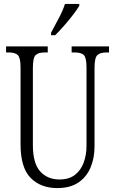

<svg xmlns="http://www.w3.org/2000/svg" viewBox="-20 -951 589 981"><path d="M273 10Q188 10 136.5 -42Q85 -94 85 -215V-607Q85 -656 71 -669.5Q57 -683 25 -683H11V-714H224V-683H208Q176 -683 162 -669.5Q148 -656 148 -603V-210Q148 -116 185.5 -75Q223 -34 284 -34Q333 -34 363.5 -58Q394 -82 408 -121.5Q422 -161 422 -205V-606Q422 -656 408.5 -669.5Q395 -683 362 -683H346V-714H537V-683H524Q491 -683 477 -669Q463 -655 463 -604V-203Q463 -142 442 -93.5Q421 -45 379 -17.5Q337 10 273 10ZM241 -784Q263 -825 282 -861Q301 -897 312 -931H385V-921Q375 -904 354.5 -877Q334 -850 309 -821.5Q284 -793 262 -771H241Z"/></svg>

Font: Noto Serif Tamil ExtraCondensed Light
Style: Regular
Weight: 300
Width: 2
Designer: Indian Type Foundry, Tom Grace, and the Monotype Design Team
Foundry: Monotype Imaging Inc.
Version: Version 2.004; ttfautohint (v1.8.4.7-5d5b)